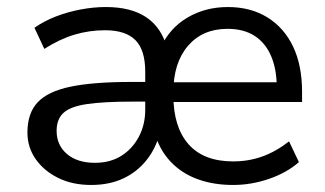

<svg xmlns="http://www.w3.org/2000/svg" viewBox="-20 -517 924 546"><path d="M239 9Q186 9 145.5 -11Q105 -31 81.5 -64.5Q58 -98 58 -140Q58 -195 87 -226Q116 -257 180.5 -270.5Q245 -284 354 -284H406V-228H355Q274 -228 227 -221Q180 -214 160.5 -196Q141 -178 141 -145Q141 -104 170.5 -79Q200 -54 250 -54Q293 -54 324.5 -73.5Q356 -93 374.5 -127.5Q393 -162 393 -205V-313Q393 -375 365 -403Q337 -431 279 -431Q234 -431 192 -418.5Q150 -406 106 -378L78 -438Q105 -457 138.5 -470Q172 -483 209 -490Q246 -497 281 -497Q353 -497 396.5 -467.5Q440 -438 455 -380H436Q462 -437 513 -467Q564 -497 628 -497Q693 -497 740.5 -467.5Q788 -438 813.5 -384.5Q839 -331 839 -256V-227H462V-283H784L767 -268Q767 -320 751 -357.5Q735 -395 704 -415Q673 -435 627 -435Q556 -435 514.5 -386.5Q473 -338 473 -255V-246Q473 -156 516 -107Q559 -58 643 -58Q687 -58 726 -72Q765 -86 802 -115L830 -56Q796 -26 745.5 -8.5Q695 9 643 9Q586 9 540.5 -8Q495 -25 464 -58.5Q433 -92 419 -141H435Q424 -96 397 -62Q370 -28 330.5 -9.5Q291 9 239 9Z"/></svg>

Font: Nunito Sans 11pt
Style: Regular
Weight: 400
Version: Version 3.101;gftools[0.9.27]